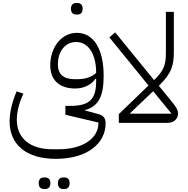

<svg xmlns="http://www.w3.org/2000/svg" viewBox="-20 -819 1253 1280"><path d="M401 441H409C430 441 444 429 444 402C444 376 430 364 409 364H401C380 364 366 376 366 402C366 429 380 441 401 441ZM273 441H281C302 441 316 429 316 402C316 376 302 364 281 364H273C252 364 238 376 238 402C238 429 252 441 273 441ZM488 -722H496C517 -722 531 -734 531 -761C531 -787 517 -799 496 -799H488C467 -799 453 -787 453 -761C453 -734 467 -722 488 -722ZM351 240C560 240 684 139 684 3C684 -31 670 -49 638 -58L547 -82V-85C642 -112 671 -184 671 -315C671 -494 603 -600 492 -600C389 -600 315 -502 315 -384C315 -286 375 -229 481 -229C538 -229 588 -253 616 -293H621V-277C621 -156 576 -113 447 -113H416V-54L636 -2V3C636 99 538 176 372 176H329C180 176 92 103 92 -22C92 -74 109 -137 136 -195L91 -210C62 -142 44 -71 44 -10C44 147 158 240 351 240ZM496 -291H478C403 -291 366 -324 366 -390C366 -476 414 -539 488 -539C570 -539 621 -457 621 -335V-333C592 -306 551 -291 496 -291Z M772 0H1097C1144 0 1167 -31 1167 -63C1167 -88 1151 -110 1119 -149L1039 -247L1044 -252C1124 -332 1139 -381 1139 -478V-740H1086V-466C1086 -388 1072 -347 1009 -287L1007 -285L748 -603L709 -570L970 -249L772 -58ZM1124 -61H849L848 -65L1001 -211Z"/></svg>

Font: IBM Plex Arabic Light
Style: Regular
Weight: 300
Designer: Mike Abbink, Paul van der Laan, Pieter van Rosmalen, Wael Morcos, Khajak Apelian
Foundry: Bold Monday
Version: Version 1.0